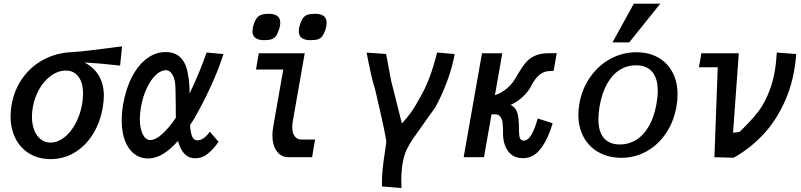

<svg xmlns="http://www.w3.org/2000/svg" viewBox="-20 -832 4240 1016"><path d="M36 -216.5Q36 -249 41.5 -278Q55.5 -357.5 99.5 -419Q143.5 -480.5 210 -516.2Q276.5 -552 356.5 -556Q392.5 -557.5 452.5 -564.8Q512.5 -572 597 -583L626 -586.5L615.5 -485Q503.5 -497.5 427.5 -501.5Q529.5 -446.5 529.5 -325.5Q529.5 -296.5 523.5 -262Q510 -184 471.8 -122.2Q433.5 -60.5 375.5 -25.2Q317.5 10 248 10Q184 10 136 -19Q88 -48 62 -99.2Q36 -150.5 36 -216.5ZM414.5 -281Q419.5 -309 419.5 -335.5Q419.5 -392.5 395.8 -425.5Q372 -458.5 328.5 -458.5Q288.5 -458.5 251.8 -432.8Q215 -407 189 -362.5Q163 -318 153.5 -264Q149 -238.5 149 -215Q149 -175 161 -143.8Q173 -112.5 195.2 -95Q217.5 -77.5 246.5 -77.5Q284.5 -77.5 319.2 -104.2Q354 -131 379.2 -177.5Q404.5 -224 414.5 -281Z M624 -194.5Q624 -236.5 632 -281.5Q646.5 -365 679.5 -427.2Q712.5 -489.5 758.2 -523Q804 -556.5 856 -556.5Q908.5 -556.5 937.8 -525Q967 -493.5 975 -436Q982.5 -402.5 983.5 -337.5Q1009 -390 1034.5 -452Q1060 -514 1073 -554L1162.5 -546Q1136 -462 1093 -369.5Q1050 -277 1006 -201.5L985.5 -170Q988.5 -129 997 -109.2Q1005.5 -89.5 1025 -89.5Q1043 -89.5 1060 -102.5Q1077 -115.5 1090 -135.5L1136.5 -81.5Q1111.5 -45 1081 -19.8Q1050.5 5.5 1012.5 5.5Q979 5.5 956.2 -18Q933.5 -41.5 922 -86.5Q840.5 6.5 764.5 6.5Q721.5 6.5 689.8 -18.2Q658 -43 641 -88.2Q624 -133.5 624 -194.5ZM720 -202Q720 -152.5 735.2 -121.8Q750.5 -91 775.5 -91Q803 -91 838.8 -123.2Q874.5 -155.5 910.5 -208.5Q910 -228.5 910 -277.5Q909.5 -312 909 -345.2Q908.5 -378.5 906.5 -393Q903 -421.5 890 -441Q877 -460.5 858 -460.5Q832 -460.5 805.5 -436.2Q779 -412 757.5 -367.2Q736 -322.5 725.5 -263Q720 -229 720 -202Z M1421.5 -116.5Q1421.5 -138.5 1426 -163L1479 -464H1334.5L1349.5 -550H1592.5L1529 -188Q1526.5 -175 1526.5 -159Q1526.5 -127 1540 -110.2Q1553.5 -93.5 1573.5 -93.5H1647.5L1640.5 -54L1631.5 0H1505Q1480.5 0 1461.8 -14Q1443 -28 1432.2 -54.2Q1421.5 -80.5 1421.5 -116.5ZM1316 -666.5Q1316 -683 1322.5 -703Q1330 -726 1340.2 -738Q1350.5 -750 1364.8 -754.5Q1379 -759 1401.5 -759Q1463 -759 1463 -712Q1463 -694 1456 -674.5Q1448.5 -651.5 1439.2 -640Q1430 -628.5 1416 -624Q1402 -619.5 1378 -619.5Q1316 -619.5 1316 -666.5ZM1561 -667Q1561 -683 1567.5 -702.5Q1575.5 -726.5 1585.2 -738.5Q1595 -750.5 1609 -754.8Q1623 -759 1647 -759Q1708.5 -759 1708.5 -711.5Q1708.5 -694.5 1702 -674.5Q1694 -651.5 1685 -639.8Q1676 -628 1662 -623.8Q1648 -619.5 1623 -619.5Q1561 -619.5 1561 -667Z M2017 -28.5Q2022.5 -63 2024 -80Q2024 -107 1972 -328.5L1964 -362.5Q1954.5 -389 1942 -446Q1929.5 -503 1920 -553.5L2023 -546.5Q2027.5 -527 2037 -472Q2046.5 -421 2050 -403.5L2106.5 -179Q2138.5 -213 2160.8 -245.8Q2183 -278.5 2205 -320.5Q2256.5 -407 2293 -554L2386 -546Q2373.5 -474 2344 -396.5Q2314.5 -319 2283 -263.5Q2271.5 -246.5 2227.5 -185.5Q2185.5 -127 2166.8 -99.8Q2148 -72.5 2140.5 -56.5Q2123.5 -29.5 2113.5 17Q2103.5 63.5 2103.5 123Q2103.5 149 2104.5 163L2001 154.5Q2000.5 102.5 2005 60.2Q2009.5 18 2017 -28.5Z M2642 -132V-142.5Q2641.5 -167 2639.2 -184Q2637 -201 2628 -214Q2619 -227 2600.5 -227H2581L2541 0H2433.5L2530.5 -550H2638L2599 -328.5Q2634 -339.5 2664.8 -366Q2695.5 -392.5 2717.5 -435Q2741 -475.5 2760.8 -499.2Q2780.5 -523 2810.5 -536.8Q2840.5 -550.5 2886 -550.5H2926L2909.5 -456.5H2895Q2857.5 -456.5 2831.8 -433.5Q2806 -410.5 2787.5 -370.5Q2773.5 -346.5 2746.8 -320.2Q2720 -294 2682 -277Q2703 -266.5 2712.5 -247.5Q2722 -228.5 2724 -197.5Q2725.5 -188.5 2725.8 -175.5Q2726 -162.5 2726 -150Q2726 -119 2730.5 -103.5Q2735 -88 2751 -88Q2774.5 -88 2792.8 -120.2Q2811 -152.5 2825.5 -205L2904.5 -180Q2881.5 -99.5 2842.8 -47.2Q2804 5 2747.5 5Q2707.5 5 2683.5 -16.2Q2659.5 -37.5 2650 -68.8Q2640.5 -100 2642 -132Z M3040.5 -224.5Q3040.5 -252 3046 -284Q3059.5 -361.5 3102.8 -423.5Q3146 -485.5 3210 -520.5Q3274 -555.5 3347.5 -555.5Q3413 -555.5 3462.2 -528Q3511.5 -500.5 3538.5 -449.8Q3565.5 -399 3565.5 -332Q3565.5 -302 3559.5 -268Q3546 -190 3505.2 -128.5Q3464.5 -67 3403 -32Q3341.5 3 3268 3Q3202 3 3150.2 -25Q3098.5 -53 3069.5 -104.8Q3040.5 -156.5 3040.5 -224.5ZM3454 -283Q3460.5 -319 3460.5 -351Q3460.5 -418.5 3430.8 -452.5Q3401 -486.5 3346 -486.5Q3298.5 -486.5 3259.5 -462.2Q3220.5 -438 3193 -389.5Q3165.5 -341 3153 -270.5Q3146.5 -233.5 3146.5 -201.5Q3146.5 -134.5 3176 -101Q3205.5 -67.5 3260.5 -67.5Q3307 -67.5 3346.2 -91.5Q3385.5 -115.5 3413.5 -163.8Q3441.5 -212 3454 -283ZM3221 -607.5 3334 -812.5H3474L3309.5 -607.5Z M3778 -476H3678.5L3691.5 -550H3889.5L3859 -130Q3866.5 -130 3879.2 -131.8Q3892 -133.5 3895.5 -136Q3954.5 -192.5 3992 -240.8Q4029.5 -289 4057 -366Q4084.5 -443 4090.5 -554L4193.5 -546Q4183 -409 4135.5 -301.2Q4088 -193.5 4017.8 -119.2Q3947.5 -45 3862.5 2.5L3760.5 0Z"/></svg>

Font: JuliaMono SemiBold
Style: Italic
Weight: 600
Italic angle: -9°
Monospace: yes
Designer: cormullion
Foundry: corm
Version: Version 0.056; ttfautohint (v1.8.4)